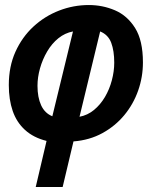

<svg xmlns="http://www.w3.org/2000/svg" viewBox="-20 -558 600 763"><path d="M122 185 165 2Q113 -11 79.5 -41.5Q46 -72 30.5 -117Q15 -162 15 -220Q15 -294 41.5 -352.5Q68 -411 113 -452.5Q158 -494 215 -516Q272 -538 333 -538Q388 -538 437 -517Q486 -496 517 -446.5Q548 -397 548 -310Q548 -252 529 -198Q510 -144 474 -100.5Q438 -57 387 -29Q336 -1 272 4L229 185ZM188 -96 270 -433Q238 -427 212 -406Q186 -385 167.5 -353.5Q149 -322 139 -286.5Q129 -251 129 -217Q129 -171 143.5 -139.5Q158 -108 188 -96ZM296 -94Q328 -100 353.5 -121Q379 -142 397 -172.5Q415 -203 424.5 -239Q434 -275 434 -309Q434 -356 422 -388Q410 -420 378 -433Z"/></svg>

Font: Ubuntu Sans Mono
Style: Italic
Weight: 400
Italic angle: -13.5°
Monospace: yes
Designer: Dalton Maag Ltd
Foundry: Dalton Maag Ltd
Version: Version 1.006